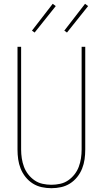

<svg xmlns="http://www.w3.org/2000/svg" viewBox="-20 -981 540 1009"><path d="M250 8Q224 8 199 2.5Q174 -3 152.5 -16.5Q131 -30 114.5 -50.5Q98 -71 88.5 -95Q79 -119 75.5 -144Q72 -169 72 -195V-735H91V-195Q91 -172 94.5 -149Q98 -126 106 -104.5Q114 -83 128.5 -64.5Q143 -46 162 -33Q181 -20 204 -15Q227 -10 250 -10Q273 -10 296 -15Q319 -20 338 -33Q357 -46 371.5 -64.5Q386 -83 394 -104.5Q402 -126 405.5 -149Q409 -172 409 -195V-735H428V-195Q428 -169 424.5 -144Q421 -119 411.5 -95Q402 -71 385.5 -50.5Q369 -30 347.5 -16.5Q326 -3 301 2.5Q276 8 250 8ZM332 -810 318 -820 427 -961 443 -949ZM162 -810 148 -820 257 -961 273 -949Z"/></svg>

Font: Iosevka SS18 Thin
Style: Regular
Weight: 100
Monospace: yes
Designer: Belleve Invis
Foundry: Belleve Invis
Version: Version 25.1.1; ttfautohint (v1.8.4)